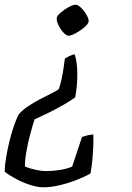

<svg xmlns="http://www.w3.org/2000/svg" viewBox="-38 -520 560 817"><path d="M253 -368Q244 -368 231 -382.5Q218 -397 209.5 -415.5Q201 -434 204 -446Q206 -454 221 -467Q236 -480 254.5 -490Q273 -500 285 -500Q294 -500 308 -486Q322 -472 331.5 -454.5Q341 -437 339 -427Q336 -416 319 -402Q302 -388 283 -378Q264 -368 253 -368ZM146 277Q123 277 92.5 267.5Q62 258 32.5 242.5Q3 227 -18 211Q-18 187 -12.5 153Q-7 119 1.5 84Q10 49 20.5 18Q31 -13 41 -32Q54 -49 79 -66Q104 -83 132.5 -98Q161 -113 183.5 -124Q206 -135 212 -141Q218 -156 223.5 -181Q229 -206 232.5 -230.5Q236 -255 238 -271Q245 -275 255.5 -280.5Q266 -286 280 -289Q291 -255 291 -203.5Q291 -152 282 -106Q265 -93 240 -78.5Q215 -64 189 -50.5Q163 -37 141 -27Q119 -17 109 -12Q100 16 90.5 51.5Q81 87 74.5 123Q68 159 68 188Q84 196 111 202Q138 208 160 208Q185 208 215 203.5Q245 199 269 189L311 63Q318 60 332 56.5Q346 53 359 52Q360 68 359 98Q358 128 355 160.5Q352 193 347 218Q323 232 288.5 245.5Q254 259 216.5 268Q179 277 146 277Z"/></svg>

Font: Texturina Light
Style: Italic
Weight: 300
Italic angle: -11°
Designer: Guillermo Torres Carreño
Foundry: Omnibus-Type
Version: Version 1.002; ttfautohint (v1.8.3)